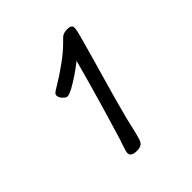

<svg xmlns="http://www.w3.org/2000/svg" viewBox="-152 -645 767 767"><g transform="rotate(-45 232.0 -261.5)"><path d="M234 -26Q239 -43 244 -65.5Q249 -88 255 -113Q278 -201 304.5 -292Q331 -383 356 -475Q359 -486 361.5 -497.5Q364 -509 364 -516Q364 -523 358.5 -527.5Q353 -532 339 -532Q328 -532 320.5 -529.5Q313 -527 310 -525Q307 -523 285 -501Q263 -479 225.5 -451.5Q188 -424 146 -399Q132 -391 126.5 -386Q121 -381 121 -375Q121 -366 129 -355Q133 -351 138.5 -346Q144 -341 151 -341Q156 -341 164.5 -344.5Q173 -348 181 -352Q201 -363 224.5 -378.5Q248 -394 276 -416Q252 -327 228 -244Q204 -161 184 -96Q177 -71 168 -46Q159 -21 159 -12Q159 9 193 9Q210 9 219.5 2Q229 -5 234 -26Z"/></g></svg>

Font: Lisu Bosa ExtraLight
Style: Italic
Weight: 200
Italic angle: -19°
Designer: David Morse, Annie Olsen, Victor Gaultney, Frank Grießhammer (Latin)
Foundry: SIL International
Version: Version 2.000